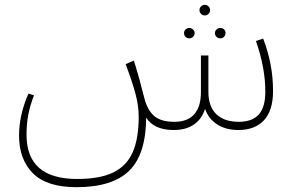

<svg xmlns="http://www.w3.org/2000/svg" viewBox="-20 -539 1221 796"><path d="M1112 -162Q1112 -81 1074.5 -40.5Q1037 0 968 0Q916 0 880 -23.5Q844 -47 830 -88Q818 -47 785 -23.5Q752 0 700 0Q619 0 586 -51Q585 101 515.5 169Q446 237 297 237Q174 237 116.5 179.5Q59 122 59 23Q59 -63 98 -151L121 -144Q105 -103 97.5 -64.5Q90 -26 90 20Q90 203 300 203Q394 203 449.5 176Q505 149 530 92.5Q555 36 555 -55Q555 -100 542 -149Q529 -198 501 -273L535 -288Q559 -211 579 -130Q592 -81 620 -57.5Q648 -34 703 -34Q758 -34 785.5 -65.5Q813 -97 813 -157V-309H844V-158Q844 -97 877 -65.5Q910 -34 970 -34Q1026 -34 1053 -64.5Q1080 -95 1080 -159Q1080 -258 1041 -369L1071 -379Q1112 -273 1112 -162ZM807 -497Q807 -506 813.5 -512.5Q820 -519 829 -519Q838 -519 844.5 -512.5Q851 -506 851 -497Q851 -488 844.5 -481.5Q838 -475 829 -475Q820 -475 813.5 -481.5Q807 -488 807 -497ZM743 -402Q743 -411 749.5 -417Q756 -423 765 -423Q774 -423 780.5 -416.5Q787 -410 787 -402Q787 -393 780.5 -386.5Q774 -380 765 -380Q755 -380 749 -386.5Q743 -393 743 -402ZM871 -402Q871 -410 877.5 -416.5Q884 -423 893 -423Q903 -423 909 -417Q915 -411 915 -402Q915 -393 909 -386.5Q903 -380 893 -380Q884 -380 877.5 -386.5Q871 -393 871 -402Z"/></svg>

Font: FiraGO UltraLight
Style: Regular
Weight: 200
Designer: bBox Type
Foundry: bBox Type GmbH
Version: Version 1.001